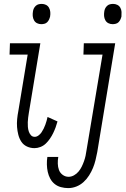

<svg xmlns="http://www.w3.org/2000/svg" viewBox="-20 -752 644 985"><path d="M192 -628Q180 -628 170 -633Q160 -638 154.5 -648Q149 -658 148 -669.5Q147 -681 149 -693Q150 -701 153.5 -708.5Q157 -716 163.5 -722Q170 -728 178 -730Q186 -732 194 -732Q206 -732 216 -727Q226 -722 231.5 -712Q237 -702 238 -690.5Q239 -679 237 -667Q235 -659 231.5 -651.5Q228 -644 222 -638Q216 -632 207.5 -630Q199 -628 192 -628ZM157 8Q136 8 118 -0.5Q100 -9 89.5 -25Q79 -41 74 -60.5Q69 -80 67.5 -100Q66 -120 68 -141Q70 -162 74 -182L122 -472H29L31 -530H187L128 -173Q126 -161 124.5 -149Q123 -137 122.5 -125Q122 -113 123 -101Q124 -89 127.5 -78Q131 -67 138.5 -58.5Q146 -50 158 -50Q168 -50 177.5 -57Q187 -64 193 -73Q199 -82 204 -92Q209 -102 212.5 -112Q216 -122 219 -132Q222 -142 224 -152L275 -129Q271 -114 265.5 -99Q260 -84 253 -69.5Q246 -55 236.5 -41Q227 -27 215 -15.5Q203 -4 187.5 2Q172 8 157 8ZM558 -628Q546 -628 536 -633Q526 -638 520.5 -648Q515 -658 514 -669.5Q513 -681 515 -693Q516 -701 519.5 -708.5Q523 -716 529.5 -722Q536 -728 544 -730Q552 -732 560 -732Q572 -732 582 -727Q592 -722 597.5 -712Q603 -702 603.5 -690.5Q604 -679 603 -667Q601 -659 597.5 -651.5Q594 -644 588 -638Q582 -632 573.5 -630Q565 -628 558 -628ZM330 213Q311 213 292.5 208Q274 203 260 191.5Q246 180 237.5 164Q229 148 225 130Q221 112 220.5 92Q220 72 223 53H279Q276 70 276.5 87.5Q277 105 282.5 120Q288 135 301.5 145Q315 155 332 155Q346 155 359.5 147.5Q373 140 383 128Q393 116 399.5 102.5Q406 89 411 75Q416 61 419 47Q422 33 424 18L506 -472H408L410 -530H571L479 28Q475 49 470 69.5Q465 90 457 109.5Q449 129 437 148Q425 167 408.5 182Q392 197 371.5 205Q351 213 330 213Z"/></svg>

Font: Iosevka Curly Light Extended
Style: Italic
Weight: 300
Width: 7
Italic angle: -9°
Monospace: yes
Designer: Belleve Invis
Foundry: Belleve Invis
Version: Version 11.1.0; ttfautohint (v1.8.3)